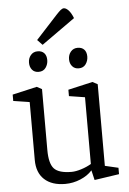

<svg xmlns="http://www.w3.org/2000/svg" viewBox="-60 -938 666 989"><g transform="rotate(-5 273.0 -443.0)"><path d="M237 8Q168 8 129.5 -27.5Q91 -63 91 -129V-428L7 -441V-474L134 -503L160 -489V-174Q160 -104 184.5 -77.5Q209 -51 275 -51Q296 -51 325 -60Q354 -69 377 -83V-428L295 -441V-474L422 -503L448 -489V-67L517 -51V-18L389 1L377 -50L376 -49Q354 -24 316 -8Q278 8 237 8ZM358 -579Q337 -579 324.5 -593.5Q312 -608 312 -630Q312 -653 325.5 -669Q339 -685 361 -685Q383 -685 395 -672Q407 -659 407 -636Q407 -614 394.5 -596.5Q382 -579 358 -579ZM151 -579Q129 -579 117 -593.5Q105 -608 105 -630Q105 -653 118.5 -669Q132 -685 154 -685Q176 -685 188 -672Q200 -659 200 -636Q200 -614 187.5 -596.5Q175 -579 151 -579ZM183 -716 157 -743 269 -865Q282 -879 291 -886.5Q300 -894 308 -894Q319 -894 332 -880.5Q345 -867 356 -839Z"/></g></svg>

Font: Faustina Light Light
Style: Regular
Weight: 300
Version: Version 1.200